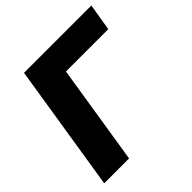

<svg xmlns="http://www.w3.org/2000/svg" viewBox="-185 -855 1004 1004"><g transform="rotate(-45 317.5 -352.5)"><path d="M25 0 137 -705H635L610 -555H297L209 0Z"/></g></svg>

Font: Nunito Sans Black
Style: Italic
Weight: 900
Italic angle: -9°
Designer: Vernon Adams
Foundry: Vernon Adams
Version: Version 3.006; ttfautohint (v1.8.3)